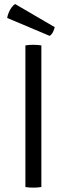

<svg xmlns="http://www.w3.org/2000/svg" viewBox="-20 -902 322 926"><path d="M102.5 -683Q110 -684.5 120 -685.2Q130 -686 140 -686Q151 -686 161 -685.2Q171 -684.5 179.5 -683V0Q171 1.5 161 2.2Q151 3 140 3Q130 3 120 2.2Q110 1.5 102.5 0ZM53 -882.5Q43.5 -876.5 35.8 -866Q28 -855.5 22.5 -842.2Q17 -829 14.5 -815.5L219.5 -729Q230 -736 235.8 -748.2Q241.5 -760.5 244 -771Z"/></svg>

Font: Signika Light
Style: Regular
Weight: 300
Designer: Anna Giedry
Foundry: Anna Giedry
Version: Version 2.000